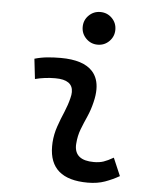

<svg xmlns="http://www.w3.org/2000/svg" viewBox="-53 -790 693 846"><g transform="rotate(5 293.0 -367.0)"><path d="M471.7 -109.9 505.4 -31.2Q475.6 -14.2 442.4 -2.2Q409.2 9.8 366.2 9.8Q196.3 9.8 196.3 -136.2Q196.3 -144.5 196.8 -153.3Q199.2 -189.9 211.2 -224.6Q223.1 -259.3 237.3 -292Q251 -324.7 258.3 -355Q262.2 -369.6 262.2 -381.8Q262.2 -436 184.6 -436Q138.2 -436 95.2 -424.8L85 -513.7Q113.8 -522 142.6 -524.7Q171.4 -527.3 200.2 -527.3Q301.3 -527.3 342.3 -481.4Q369.1 -451.2 369.1 -402.8Q369.1 -376.5 361.3 -345.2Q353 -310.5 339.8 -280.8Q326.2 -250.5 314.9 -221.2Q303.7 -191.9 301.3 -157.7Q300.8 -153.3 300.8 -149.4Q300.8 -83 385.3 -83Q409.7 -83 428 -89.1Q446.3 -95.2 471.7 -109.9ZM356.9 -599.6Q327.1 -599.6 305.9 -620.8Q284.7 -642.1 284.7 -671.9Q284.7 -702.1 305.9 -723.1Q327.1 -744.1 356.9 -744.1Q387.2 -744.1 408.2 -723.1Q429.2 -702.1 429.2 -671.9Q429.2 -642.1 408.2 -620.8Q387.2 -599.6 356.9 -599.6Z"/></g></svg>

Font: CaskaydiaCove NFP
Style: Italic
Weight: 400
Italic angle: -10°
Designer: Aaron Bell
Foundry: Saja Typeworks
Version: Version 2111.001; VTT 6.35;Nerd Fonts 3.1.1